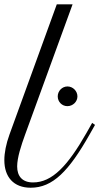

<svg xmlns="http://www.w3.org/2000/svg" viewBox="-63 -856 458 885"><path d="M-19 -236.8C-35.2 -192.4 -43 -151.4 -43 -117.7C-43 -41 -1 9.3 78.6 9.3C180.2 9.3 254.4 -67.4 349.6 -235.4L375 -280.3L361.8 -289.6L336.4 -244.6C249 -90.8 177.2 -15.1 89.4 -15.1C39.6 -15.1 16.1 -43.9 16.1 -88.9C16.1 -129.4 34.7 -186 53.2 -236.8L271.5 -835.9H198.7ZM203.1 -411.6C203.1 -386.7 222.7 -366.7 247.6 -366.7C272.9 -366.7 293.9 -387.2 293.9 -411.6C293.9 -436.5 272.9 -457.5 248 -457.5C223.1 -457.5 203.1 -436.5 203.1 -411.6Z"/></svg>

Font: Petit Formal Script
Style: Regular
Weight: 400
Designer: Pablo Impallari, Brenda Gallo, Rodrigo Fuenzalida
Foundry: Pablo Impallari, Brenda Gallo, Rodrigo Fuenzalida
Version: Version 1.001